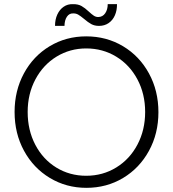

<svg xmlns="http://www.w3.org/2000/svg" viewBox="-20 -904 839 932"><path d="M50.8 -360.4Q50.8 -463.9 96.2 -547.9Q141.6 -631.8 221.2 -679.7Q300.8 -727.5 398.4 -727.5Q497.1 -727.5 577.1 -679.7Q657.2 -631.8 703.1 -547.6Q749 -463.4 749 -359.4Q749 -255.9 703.1 -171.9Q657.2 -87.9 577.4 -40Q497.6 7.8 399.4 7.8Q301.8 7.8 221.9 -40.3Q142.1 -88.4 96.4 -172.4Q50.8 -256.3 50.8 -360.4ZM684.6 -360.4Q684.6 -448.2 647 -518.8Q609.4 -589.4 543.9 -629.2Q478.5 -668.9 398.4 -668.9Q319.8 -668.9 254.6 -629.2Q189.5 -589.4 151.9 -518.8Q114.3 -448.2 114.3 -360.4Q114.3 -272 151.4 -201.2Q188.5 -130.4 253.4 -90.6Q318.4 -50.8 398.4 -50.8Q479 -50.8 544.4 -91.1Q609.9 -131.3 647.2 -202.1Q684.6 -272.9 684.6 -360.4ZM334 -883.8Q358.9 -884.3 375.7 -874.8Q392.6 -865.2 411.1 -847.7Q425.3 -834.5 435.3 -827.9Q445.3 -821.3 457 -821.3Q478.5 -821.8 490.7 -839.6Q502.9 -857.4 502.9 -883.8H547.9Q548.3 -854 537.8 -829.8Q527.3 -805.7 507.3 -792Q487.3 -778.3 460.9 -778.3Q439 -778.3 423.3 -786.9Q407.7 -795.4 387.7 -812.5Q370.6 -826.7 359.6 -833Q348.6 -839.4 335 -838.9Q316.4 -839.8 304.9 -823Q293.5 -806.2 293 -778.3H247.1Q247.1 -809.6 258.3 -833.7Q269.5 -857.9 289.1 -871.3Q308.6 -884.8 334 -883.8Z"/></svg>

Font: Reddit Sans Chocolate Light
Style: Regular
Weight: 300
Designer: Stephen Hutchings
Foundry: Reddit
Version: Version 1.013